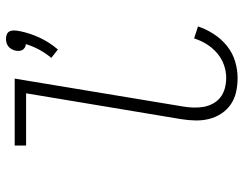

<svg xmlns="http://www.w3.org/2000/svg" viewBox="-106 -698 812 640"><g transform="rotate(-90 300.0 -378.0)"><path d="M455 -591 427 -613Q443 -632 454.5 -653.5Q466 -675 473 -698Q467 -698 462 -701Q457 -704 454 -708.5Q451 -713 450.5 -719Q450 -725 451 -731Q452 -737 455.5 -744Q459 -751 464.5 -755.5Q470 -760 476.5 -762Q483 -764 490 -764Q497 -764 503.5 -762Q510 -760 513.5 -755.5Q517 -751 518 -744Q519 -737 518 -731V-729L516 -717Q509 -683 494 -651Q479 -619 455 -591ZM360 8Q336 8 313.5 3Q291 -2 272.5 -14.5Q254 -27 241.5 -46Q229 -65 223.5 -87Q218 -109 218.5 -133Q219 -157 223 -181L309 -697H135V-735H358L265 -174Q262 -157 261.5 -139Q261 -121 264 -104.5Q267 -88 275 -73.5Q283 -59 296 -49Q309 -39 326 -34.5Q343 -30 360 -30Q382 -30 403.5 -37.5Q425 -45 443 -60.5Q461 -76 473 -95.5Q485 -115 492 -137L532 -124Q523 -97 506.5 -71.5Q490 -46 467 -27.5Q444 -9 416 -0.5Q388 8 360 8Z"/></g></svg>

Font: Iosevka Curly XLtEx
Style: Italic
Weight: 200
Width: 7
Italic angle: -9°
Monospace: yes
Designer: Belleve Invis
Foundry: Belleve Invis
Version: Version 11.1.0; ttfautohint (v1.8.3)